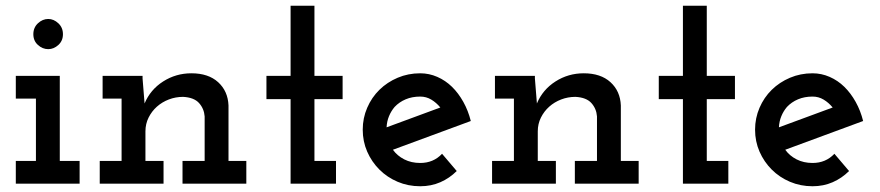

<svg xmlns="http://www.w3.org/2000/svg" viewBox="-20 -639 3062 668"><path d="M257 0H35V-79H105V-296H35V-375H188V-79H257ZM199 -520Q199 -497 183 -482.5Q167 -468 148 -468Q128 -468 112 -482.5Q96 -497 96 -520Q96 -543 112 -558Q128 -573 148 -573Q167 -573 183 -558Q199 -543 199 -520Z M549 0H327V-79H403V-296H337V-375H476V-366Q478 -342 479.5 -322.5Q481 -303 483 -279Q503 -327 547.5 -355.5Q592 -384 646 -384Q705 -384 739 -353Q773 -322 775 -272V-79H837V0H615V-79H692V-234Q690 -261 672.5 -280.5Q655 -300 617 -302Q591 -302 567.5 -293Q544 -284 526 -268Q508 -252 497 -230Q486 -208 486 -182V-79H549Z M1149 0H991V-294H907V-375H991V-619H1074V-375H1172V-294H1074V-79H1149Z M1569 -44Q1544 -19 1512 -5Q1480 9 1442 9Q1400 9 1363.5 -6.5Q1327 -22 1300 -49Q1273 -76 1257.5 -111.5Q1242 -147 1242 -188Q1242 -228 1257.5 -264Q1273 -300 1300 -326.5Q1327 -353 1363.5 -368.5Q1400 -384 1442 -384Q1473 -384 1501.5 -371.5Q1530 -359 1552.5 -337Q1575 -315 1592 -284.5Q1609 -254 1618 -218Q1550 -193 1482.5 -168Q1415 -143 1347 -118Q1362 -97 1386.5 -84.5Q1411 -72 1442 -72Q1465 -72 1484 -80Q1503 -88 1518 -104ZM1442 -303Q1414 -303 1391.5 -293.5Q1369 -284 1353 -267Q1341 -253 1333.5 -235Q1326 -217 1325 -196Q1372 -213 1418.5 -230.5Q1465 -248 1512 -265Q1498 -282 1480.5 -292.5Q1463 -303 1442 -303Z M1914 0H1692V-79H1768V-296H1702V-375H1841V-366Q1843 -342 1844.5 -322.5Q1846 -303 1848 -279Q1868 -327 1912.5 -355.5Q1957 -384 2011 -384Q2070 -384 2104 -353Q2138 -322 2140 -272V-79H2202V0H1980V-79H2057V-234Q2055 -261 2037.5 -280.5Q2020 -300 1982 -302Q1956 -302 1932.5 -293Q1909 -284 1891 -268Q1873 -252 1862 -230Q1851 -208 1851 -182V-79H1914Z M2514 0H2356V-294H2272V-375H2356V-619H2439V-375H2537V-294H2439V-79H2514Z M2934 -44Q2909 -19 2877 -5Q2845 9 2807 9Q2765 9 2728.5 -6.5Q2692 -22 2665 -49Q2638 -76 2622.5 -111.5Q2607 -147 2607 -188Q2607 -228 2622.5 -264Q2638 -300 2665 -326.5Q2692 -353 2728.5 -368.5Q2765 -384 2807 -384Q2838 -384 2866.5 -371.5Q2895 -359 2917.5 -337Q2940 -315 2957 -284.5Q2974 -254 2983 -218Q2915 -193 2847.5 -168Q2780 -143 2712 -118Q2727 -97 2751.5 -84.5Q2776 -72 2807 -72Q2830 -72 2849 -80Q2868 -88 2883 -104ZM2807 -303Q2779 -303 2756.5 -293.5Q2734 -284 2718 -267Q2706 -253 2698.5 -235Q2691 -217 2690 -196Q2737 -213 2783.5 -230.5Q2830 -248 2877 -265Q2863 -282 2845.5 -292.5Q2828 -303 2807 -303Z"/></svg>

Font: Josefin Slab
Style: Bold
Weight: 700
Designer: Santiago Orozco
Foundry: Typemade
Version: Version 2.000